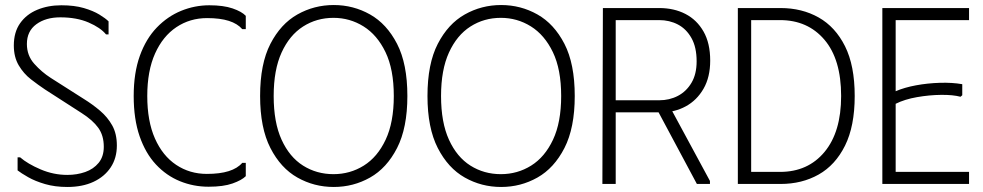

<svg xmlns="http://www.w3.org/2000/svg" viewBox="-20 -732 3911 764"><path d="M445 -153Q445 -103 420.5 -66Q396 -29 352 -8.5Q308 12 248 12Q199 12 159.5 0.5Q120 -11 92 -27Q64 -43 50 -54V-106H60Q90 -80 141.5 -58Q193 -36 248 -36Q286 -36 319 -47.5Q352 -59 372.5 -84Q393 -109 393 -148Q393 -193 371 -223.5Q349 -254 305 -282L159 -376Q132 -394 103 -416.5Q74 -439 54.5 -472Q35 -505 35 -551Q35 -604 60 -639.5Q85 -675 128 -693Q171 -711 224 -711Q276 -711 313.5 -700Q351 -689 375.5 -674Q400 -659 412 -647V-595H402Q380 -622 332.5 -642.5Q285 -663 220 -663Q162 -663 124.5 -635.5Q87 -608 87 -557Q87 -511 116.5 -478Q146 -445 182 -422L314 -338Q348 -317 378 -291.5Q408 -266 426.5 -233Q445 -200 445 -153Z M512 -350Q512 -442 536.5 -510Q561 -578 604 -622.5Q647 -667 701 -689Q755 -711 813 -711Q869 -711 905.5 -698.5Q942 -686 958 -669V-616H944Q925 -638 890.5 -649Q856 -660 804 -660Q736 -660 682 -624Q628 -588 597 -519Q566 -450 566 -350Q566 -250 596.5 -181Q627 -112 681 -76Q735 -40 803 -40Q855 -40 890 -51Q925 -62 944 -84H958V-31Q942 -15 905.5 -2Q869 11 810 11Q750 11 696 -11Q642 -33 600.5 -77.5Q559 -122 535.5 -190Q512 -258 512 -350Z M1015 -350Q1015 -478 1056 -557.5Q1097 -637 1163.5 -674.5Q1230 -712 1308 -712Q1386 -712 1452.5 -674.5Q1519 -637 1560 -557.5Q1601 -478 1601 -350Q1601 -223 1560 -143Q1519 -63 1452.5 -25.5Q1386 12 1308 12Q1230 12 1163.5 -25.5Q1097 -63 1056 -143Q1015 -223 1015 -350ZM1069 -350Q1069 -245 1100.5 -176Q1132 -107 1186 -73Q1240 -39 1307 -39Q1373 -39 1427.5 -73Q1482 -107 1514.5 -176Q1547 -245 1547 -350Q1547 -456 1514 -524.5Q1481 -593 1426.5 -627Q1372 -661 1307 -661Q1240 -661 1186 -626.5Q1132 -592 1100.5 -523Q1069 -454 1069 -350Z M1681 -350Q1681 -478 1722 -557.5Q1763 -637 1829.5 -674.5Q1896 -712 1974 -712Q2052 -712 2118.5 -674.5Q2185 -637 2226 -557.5Q2267 -478 2267 -350Q2267 -223 2226 -143Q2185 -63 2118.5 -25.5Q2052 12 1974 12Q1896 12 1829.5 -25.5Q1763 -63 1722 -143Q1681 -223 1681 -350ZM1735 -350Q1735 -245 1766.5 -176Q1798 -107 1852 -73Q1906 -39 1973 -39Q2039 -39 2093.5 -73Q2148 -107 2180.5 -176Q2213 -245 2213 -350Q2213 -456 2180 -524.5Q2147 -593 2092.5 -627Q2038 -661 1973 -661Q1906 -661 1852 -626.5Q1798 -592 1766.5 -523Q1735 -454 1735 -350Z M2379 -700H2430V0H2377ZM2603 -700Q2662 -700 2707.5 -676.5Q2753 -653 2779.5 -606.5Q2806 -560 2806 -491Q2806 -425 2779.5 -379Q2753 -333 2709 -309Q2665 -285 2613 -285H2388V-700ZM2420 -333H2603Q2644 -333 2677.5 -350.5Q2711 -368 2731.5 -402.5Q2752 -437 2752 -488Q2752 -544 2731.5 -580.5Q2711 -617 2677.5 -634.5Q2644 -652 2603 -652H2420ZM2584 -316 2632 -332 2805 -12V0H2753Z M3086 -700H2916V0H3086Q3171 0 3237.5 -37.5Q3304 -75 3342.5 -152.5Q3381 -230 3381 -350Q3381 -471 3342.5 -548Q3304 -625 3237.5 -662.5Q3171 -700 3086 -700ZM3084 -48H2969V-652H3084Q3194 -652 3260.5 -574Q3327 -496 3327 -350Q3327 -207 3261 -127.5Q3195 -48 3084 -48Z M3836 -700V-652H3544V-369Q3579 -384 3625 -392.5Q3671 -401 3720 -402.5Q3769 -404 3809 -397V-353L3802 -347Q3772 -355 3725 -354.5Q3678 -354 3629 -345.5Q3580 -337 3544 -319V-48H3836V0H3491V-700Z"/></svg>

Font: Phudu Light
Style: Regular
Weight: 300
Version: Version 1.005;gftools[0.9.23]